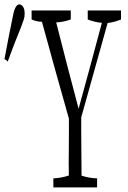

<svg xmlns="http://www.w3.org/2000/svg" viewBox="-35 -773 575 862"><path d="M508.3 -726.1Q508.3 -700.7 508.3 -685.5Q478 -672.9 448.2 -669.9Q388.2 -453.1 329.6 -245.6Q329.6 -211.4 329.6 -187Q330.1 -56.6 331.1 11.2V15.6Q365.7 26.9 400.9 27.8Q400.9 52.7 400.9 68.4H204.6Q204.6 53.2 204.6 27.8Q239.3 26.4 273.9 15.1V11.2V8.3Q273.9 5.4 273.9 -7.8V-8.3Q273.4 -11.2 273.4 -39.1Q273.4 -64 273.9 -93.5Q274.4 -123 274.4 -186.5Q274.4 -208.5 274.4 -240.2Q213.9 -453.1 153.3 -675.3Q130.4 -675.3 106.9 -685.5Q106.9 -700.7 106.9 -726.1H282.7Q282.7 -701.2 282.7 -685.5Q250 -673.8 217.3 -672.4Q267.6 -473.6 317.9 -284.7Q369.6 -472.7 422.4 -670.4Q390.1 -673.3 358.9 -685.5Q358.9 -701.2 358.9 -726.1ZM60.1 -652.8Q29.8 -579.6 -0.5 -496.1Q-7.8 -506.3 -15.1 -506.8Q4.4 -612.3 24.4 -708Q30.3 -734.4 37.4 -743.9Q44.4 -753.4 51.3 -753.4Q61.5 -753.4 68.6 -742.7Q75.7 -731.9 75.7 -712.4Q75.7 -697.8 72 -686.3Q68.4 -674.8 60.1 -652.8Z"/></svg>

Font: Scarab Serif
Style: Condensed-Light
Weight: 300
Designer: John Roberts
Foundry: Scarab
Version: 1.0